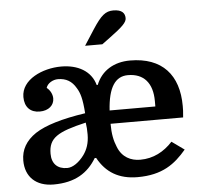

<svg xmlns="http://www.w3.org/2000/svg" viewBox="-55 -853 960 920"><g transform="rotate(-5 425.0 -393.0)"><path d="M457 -639 495 -667C559 -714 579 -734 579 -754C579 -777 566 -796 523 -796C486 -796 464 -778 423 -715L374 -639ZM31 -117C31 -38 82 10 166 10C270 10 332 -31 373 -99H380C419 -27 481 10 570 10C690 10 751 -37 806 -102L746 -145C705 -100 653 -72 590 -72C545 -72 503 -92 483 -143C470 -174 463 -207 463 -256H812C815 -283 815 -298 815 -311C815 -460 737 -550 582 -550C506 -550 445 -515 418 -447H413C394 -516 330 -550 251 -550C161 -550 58 -504 58 -420C58 -371 86 -344 130 -344C174 -344 200 -369 200 -401C200 -420 190 -441 173 -454C180 -477 207 -491 230 -491C269 -491 297 -475 317 -440C332 -416 341 -388 346 -317C233 -300 153 -276 104 -244C55 -211 31 -169 31 -117ZM566 -481C642 -481 684 -433 684 -346V-320H464C471 -431 505 -481 566 -481ZM238 -63C191 -63 164 -90 164 -138C164 -214 207 -240 345 -272C348 -252 349 -238 349 -215C349 -172 337 -142 320 -118C296 -85 265 -63 238 -63Z"/></g></svg>

Font: Domine
Style: Bold
Weight: 700
Designer: Pablo Impallari, Rodrigo Fuenzalida, Brenda Gallo
Foundry: Pablo Impallari, Rodrigo Fuenzalida, Brenda Gallo
Version: Version 2.000